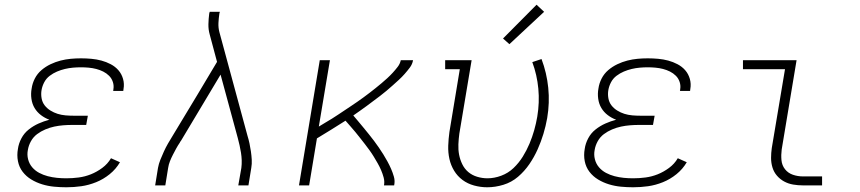

<svg xmlns="http://www.w3.org/2000/svg" viewBox="-20 -785 3640 813"><path d="M261 8Q235 8 209 5.5Q183 3 158.5 -4.5Q134 -12 112.5 -25Q91 -38 76 -57.5Q61 -77 56 -102.5Q51 -128 56 -155Q59 -177 70.5 -199Q82 -221 101.5 -236.5Q121 -252 143.5 -262Q166 -272 189 -278Q170 -285 153.5 -297.5Q137 -310 126.5 -327.5Q116 -345 113 -367Q110 -389 114 -410Q117 -432 127.5 -452.5Q138 -473 155.5 -488Q173 -503 194 -513Q215 -523 236.5 -528.5Q258 -534 279.5 -536Q301 -538 323 -538Q345 -538 367 -536Q389 -534 409.5 -528.5Q430 -523 449 -513Q468 -503 481.5 -487.5Q495 -472 501 -451Q507 -430 503 -408Q503 -406 502.5 -404Q502 -402 502 -400H459Q460 -402 460 -403.5Q460 -405 460 -406Q463 -422 458 -437.5Q453 -453 442 -464Q431 -475 417 -482Q403 -489 387.5 -493Q372 -497 355.5 -498.5Q339 -500 323 -500Q306 -500 289 -498.5Q272 -497 255 -493Q238 -489 221.5 -482Q205 -475 190.5 -464Q176 -453 167.5 -437Q159 -421 156 -404Q153 -387 156 -369.5Q159 -352 169 -339Q179 -326 193.5 -317Q208 -308 224 -303Q240 -298 257.5 -296.5Q275 -295 293 -295H352L345 -256H286Q267 -256 248 -254.5Q229 -253 210 -249Q191 -245 172 -237Q153 -229 137 -217Q121 -205 111 -187Q101 -169 98 -150Q94 -130 99 -110.5Q104 -91 116.5 -76.5Q129 -62 146 -53Q163 -44 182 -39Q201 -34 221 -32Q241 -30 261 -30Q287 -30 313.5 -33.5Q340 -37 365 -47Q390 -57 413 -74Q436 -91 450 -115L488 -98Q471 -69 444.5 -47.5Q418 -26 387 -13.5Q356 -1 324.5 3.5Q293 8 261 8Z M637 0 649 -74Q652 -91 659 -108.5Q666 -126 674 -143.5Q682 -161 691.5 -177.5Q701 -194 711 -210L816 -384L899 -523L868 -639Q862 -660 862.5 -682.5Q863 -705 866 -728L868 -735H911L909 -728Q906 -708 905 -688Q904 -668 909 -649L1028 -210Q1033 -194 1036.5 -177.5Q1040 -161 1042.5 -143.5Q1045 -126 1046 -108.5Q1047 -91 1044 -74L1032 0H989L1002 -74Q1004 -90 1003.5 -106Q1003 -122 1000.5 -138Q998 -154 994.5 -169.5Q991 -185 987 -200L914 -469L747 -190Q746 -188 744.5 -186.5Q743 -185 742 -183V-182Q733 -169 726 -156Q719 -143 712 -129.5Q705 -116 699.5 -102Q694 -88 692 -74L680 0Z M1246 0 1334 -530H1377L1330 -249Q1344 -258 1358 -266Q1372 -274 1385.5 -282.5Q1399 -291 1412.5 -300Q1426 -309 1439.5 -318Q1453 -327 1466.5 -336Q1480 -345 1493 -354Q1506 -363 1519 -372.5Q1532 -382 1545 -392Q1558 -402 1570.5 -412Q1583 -422 1595.5 -432.5Q1608 -443 1620 -454Q1632 -465 1643 -477Q1654 -489 1664 -502Q1674 -515 1677 -530H1729Q1726 -513 1715.5 -499Q1705 -485 1693.5 -472Q1682 -459 1669 -447Q1656 -435 1643 -423.5Q1630 -412 1616.5 -400.5Q1603 -389 1589 -378.5Q1575 -368 1561 -357.5Q1547 -347 1533 -336.5Q1519 -326 1504.5 -316Q1490 -306 1476 -296Q1487 -283 1498 -270Q1509 -257 1520 -243.5Q1531 -230 1542 -216.5Q1553 -203 1563.5 -189Q1574 -175 1584 -160.5Q1594 -146 1603 -131.5Q1612 -117 1620.5 -101.5Q1629 -86 1636 -70Q1643 -54 1648 -36.5Q1653 -19 1649 0H1606Q1609 -17 1604.5 -33.5Q1600 -50 1593.5 -65Q1587 -80 1579 -94Q1571 -108 1562.5 -122Q1554 -136 1544.5 -149Q1535 -162 1525 -175Q1515 -188 1505 -200.5Q1495 -213 1485 -225.5Q1475 -238 1464 -250Q1453 -262 1443 -274Q1413 -255 1382.5 -236Q1352 -217 1322 -199L1289 0Z M2043 8Q2015 8 1987.5 0.5Q1960 -7 1938.5 -23Q1917 -39 1903 -62Q1889 -85 1883 -112Q1877 -139 1878 -168Q1879 -197 1883 -226L1927 -492H1865V-530H1977L1925 -219Q1922 -197 1921 -174Q1920 -151 1924 -130Q1928 -109 1937.5 -89.5Q1947 -70 1963 -56.5Q1979 -43 2000.5 -36.5Q2022 -30 2044 -30Q2073 -30 2102.5 -41Q2132 -52 2154.5 -73.5Q2177 -95 2193.5 -121.5Q2210 -148 2222 -176.5Q2234 -205 2242 -233.5Q2250 -262 2255 -291Q2265 -351 2259.5 -409.5Q2254 -468 2234 -522L2273 -535Q2295 -477 2301.5 -413.5Q2308 -350 2297 -285Q2291 -251 2281 -218Q2271 -185 2256.5 -152.5Q2242 -120 2221.5 -90Q2201 -60 2173.5 -36.5Q2146 -13 2111.5 -2.5Q2077 8 2043 8ZM2137 -598 2110 -622 2252 -765 2284 -735Z M2661 8Q2635 8 2609 5.5Q2583 3 2558.5 -4.5Q2534 -12 2512.5 -25Q2491 -38 2476 -57.5Q2461 -77 2456 -102.5Q2451 -128 2456 -155Q2459 -177 2470.5 -199Q2482 -221 2501.5 -236.5Q2521 -252 2543.5 -262Q2566 -272 2589 -278Q2570 -285 2553.5 -297.5Q2537 -310 2526.5 -327.5Q2516 -345 2513 -367Q2510 -389 2514 -410Q2517 -432 2527.5 -452.5Q2538 -473 2555.5 -488Q2573 -503 2594 -513Q2615 -523 2636.5 -528.5Q2658 -534 2679.5 -536Q2701 -538 2723 -538Q2745 -538 2767 -536Q2789 -534 2809.5 -528.5Q2830 -523 2849 -513Q2868 -503 2881.5 -487.5Q2895 -472 2901 -451Q2907 -430 2903 -408Q2903 -406 2902.5 -404Q2902 -402 2902 -400H2859Q2860 -402 2860 -403.5Q2860 -405 2860 -406Q2863 -422 2858 -437.5Q2853 -453 2842 -464Q2831 -475 2817 -482Q2803 -489 2787.5 -493Q2772 -497 2755.5 -498.5Q2739 -500 2723 -500Q2706 -500 2689 -498.5Q2672 -497 2655 -493Q2638 -489 2621.5 -482Q2605 -475 2590.5 -464Q2576 -453 2567.5 -437Q2559 -421 2556 -404Q2553 -387 2556 -369.5Q2559 -352 2569 -339Q2579 -326 2593.5 -317Q2608 -308 2624 -303Q2640 -298 2657.5 -296.5Q2675 -295 2693 -295H2752L2745 -256H2686Q2667 -256 2648 -254.5Q2629 -253 2610 -249Q2591 -245 2572 -237Q2553 -229 2537 -217Q2521 -205 2511 -187Q2501 -169 2498 -150Q2494 -130 2499 -110.5Q2504 -91 2516.5 -76.5Q2529 -62 2546 -53Q2563 -44 2582 -39Q2601 -34 2621 -32Q2641 -30 2661 -30Q2687 -30 2713.5 -33.5Q2740 -37 2765 -47Q2790 -57 2813 -74Q2836 -91 2850 -115L2888 -98Q2871 -69 2844.5 -47.5Q2818 -26 2787 -13.5Q2756 -1 2724.5 3.5Q2693 8 2661 8Z M3380 0Q3359 0 3338.5 -3.5Q3318 -7 3300.5 -16.5Q3283 -26 3270 -41Q3257 -56 3251 -75.5Q3245 -95 3245 -116Q3245 -137 3248 -158L3304 -492H3126V-530H3353L3290 -152Q3287 -129 3289 -107Q3291 -85 3304 -68.5Q3317 -52 3337.5 -45Q3358 -38 3380 -38H3461V0Z"/></svg>

Font: Iosevka Curly Slab XLtEx
Style: Italic
Weight: 200
Width: 7
Italic angle: -9°
Monospace: yes
Designer: Belleve Invis
Foundry: Belleve Invis
Version: Version 11.1.0; ttfautohint (v1.8.3)